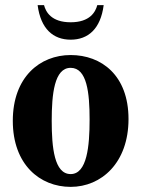

<svg xmlns="http://www.w3.org/2000/svg" viewBox="-20 -722 552 750"><path d="M30 -250C30 -79 136 8 256 8C376 8 482 -86 482 -257C482 -428 376 -507 256 -507C136 -507 30 -421 30 -250ZM330 -255C330 -151 320 -42 256 -42C192 -42 182 -146 182 -250C182 -354 192 -457 256 -457C320 -457 330 -359 330 -255ZM256 -567C324 -567 373 -609 385 -702H360C353 -675 331 -635 256 -635C181 -635 159 -675 152 -702H127C139 -609 188 -567 256 -567Z"/></svg>

Font: Berkshire Swash
Style: Regular
Weight: 700
Designer: Astigmatic (AOETI)
Foundry: Astigmatic (AOETI)
Version: Version 1.000